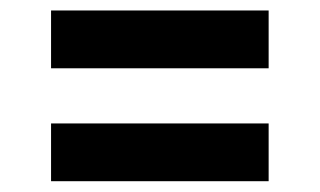

<svg xmlns="http://www.w3.org/2000/svg" viewBox="-20 -492 601 361"><path d="M76 -472.3H485.1V-363.6H76ZM76 -259.9H485.1V-151.3H76Z"/></svg>

Font: Interface
Style: Bold
Weight: 700
Designer: Rasmus Andersson
Foundry: rsms
Version: Version 1.8